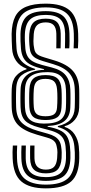

<svg xmlns="http://www.w3.org/2000/svg" viewBox="-20 -825 499 1054"><path d="M231.6 209.1Q141.7 209.1 97.3 171.3Q53 133.4 49.4 44.2Q48.7 28.3 48.8 10Q49 -8.4 50.4 -26H74.4Q72.9 -8.3 72.9 10Q72.8 28.3 73.4 44.2Q75.9 122.1 114.5 155.3Q153.2 188.5 231.6 188.5Q315.1 188.5 352.2 154.7Q389.2 121 390.8 43Q391.3 28.1 390.7 11.8Q390 -4.6 388.2 -21.6Q385.5 -49.9 375.6 -70.5Q365.7 -91.2 346.7 -105.4Q327.7 -119.5 297.6 -127.8V-133Q343.8 -143.1 366.3 -168.1Q388.9 -193.1 390.2 -233.6Q390.6 -245.9 390.9 -258.8Q391.2 -271.6 391.2 -284.5Q391.2 -297.4 391.1 -309.9Q390.9 -322.4 390.4 -334.1Q389.1 -389 361.5 -421.9Q333.9 -454.7 270.9 -473.2L217.2 -489.2Q192.2 -496.4 176.7 -505.4Q161.3 -514.3 153.5 -527.1Q145.6 -540 143.6 -559Q140.8 -579.4 140.2 -599.6Q139.6 -619.7 140.9 -638.7Q144.1 -683.2 165.2 -702.9Q186.4 -722.6 231.2 -722.6Q274.1 -722.6 293.3 -703.2Q312.5 -683.7 313.3 -640.1Q313.6 -624.2 313.4 -600.7Q313.1 -577.3 312.7 -559.5H289Q289.4 -577.3 289.5 -600.7Q289.6 -624.2 289.3 -640.1Q288.4 -672.4 274.5 -687.2Q260.6 -702.1 231.2 -702.1Q200.1 -702.1 184.1 -687.3Q168.2 -672.5 165.3 -638.6Q163.7 -619.6 163.5 -599Q163.3 -578.5 167.9 -558.1Q169.9 -544.7 175.8 -536.1Q181.8 -527.4 193.3 -521.4Q204.9 -515.4 223.7 -509.8L276.6 -493.9Q349.5 -471.9 381.3 -434.6Q413.2 -397.3 414.8 -334.1Q415.1 -322.4 415.2 -309.9Q415.3 -297.4 415.3 -284.5Q415.3 -271.6 415.1 -258.7Q414.9 -245.8 414.6 -233.5Q413.2 -194 391.1 -167.6Q369 -141.1 334.8 -132.2V-128.6Q370.5 -116.8 389.8 -87.1Q409.1 -57.5 412.5 -21.6Q414.3 -4.6 414.9 11.8Q415.4 28.2 415.1 43Q413.9 132 371.2 170.6Q328.4 209.1 231.6 209.1ZM231.6 167.9Q301.8 167.9 333.3 138.9Q364.7 109.9 366.5 42.9Q367 28.2 366.4 11.8Q365.7 -4.5 363.9 -21.5Q360.3 -57 346.7 -78Q333 -98.9 307.3 -110.6Q281.6 -122.4 241.4 -129.6L241.6 -133.2Q304.4 -136.2 334.2 -161Q364 -185.8 365.9 -233.6Q366.5 -245.1 366.7 -257.8Q366.9 -270.5 366.9 -283.5Q366.9 -296.6 366.8 -309.5Q366.6 -322.4 366.1 -334.1Q364.8 -380.9 341.5 -410.8Q318.3 -440.6 264.8 -454.4L210.6 -468.5Q179.2 -476.7 159.8 -488Q140.4 -499.4 131 -516.4Q121.6 -533.4 119.2 -558.1Q117.4 -579 116.6 -599.4Q115.7 -619.8 116.6 -638.7Q119.4 -694.7 146 -718.9Q172.6 -743.2 231.2 -743.2Q286.1 -743.2 311.2 -719.1Q336.2 -695 337.4 -640.1Q337.7 -624.2 337.3 -600.8Q336.8 -577.3 336.4 -559.5H360.3Q361.8 -577.2 361.8 -600.7Q361.8 -624.2 361.3 -640.1Q359.3 -706.7 328.4 -735.3Q297.6 -763.8 231.2 -763.8Q158.8 -763.8 126.5 -734.8Q94.3 -705.8 92.4 -638.8Q91.9 -619.9 92.6 -599.4Q93.3 -579 95.1 -558.2Q97.6 -527.7 109 -506.9Q120.3 -486.1 143.5 -472.6Q166.6 -459.1 204.2 -449.6L221.7 -445.3V-441.7Q157.9 -439 126.5 -411.7Q95 -384.4 93.1 -336.9Q92.6 -325.6 92.4 -313.1Q92.1 -300.5 92.1 -287.3Q92.1 -274.1 92.3 -261.4Q92.4 -248.7 92.9 -236.8Q94.4 -187.6 117.1 -163.6Q139.8 -139.6 194.7 -125.3L248.3 -111.1Q279.9 -103 298.9 -91.6Q318 -80.2 327.5 -63.3Q337.1 -46.5 339.8 -21.7Q341.8 -4.5 342.3 11.8Q342.9 28.1 342.4 42.8Q340.2 98.7 314.5 123Q288.7 147.3 231.6 147.3Q176.7 147.3 149.5 123.1Q122.4 98.9 121.2 44.2Q120.9 28.3 121.2 10Q121.5 -8.2 122 -26H98.1Q96.9 -8.2 96.9 10.1Q96.9 28.3 97.3 44.2Q99.3 110.7 132.3 139.3Q165.3 167.9 231.6 167.9ZM231.6 126.7Q188.8 126.7 167.4 107.3Q146.1 87.8 145.4 44.2Q145 28.3 145.1 10Q145.3 -8.2 145.7 -26H169.4Q169 -8.2 169 10.1Q168.9 28.3 169.2 44.2Q170.2 76.5 186.2 91.3Q202.3 106.1 231.6 106.1Q261.9 106.1 276.4 91.4Q290.8 76.6 293.7 42.7Q295.1 27.9 295.2 11.4Q295.3 -5.2 291.1 -21.8Q289 -34.7 282.8 -43.7Q276.6 -52.8 264.9 -59.3Q253.3 -65.8 235.3 -70.6L182.8 -85.7Q110.1 -106.8 78 -140.5Q45.8 -174.2 44.2 -236.8Q43.9 -248.7 43.8 -261.4Q43.6 -274.2 43.6 -287.3Q43.6 -300.5 43.8 -313.1Q44 -325.7 44.4 -337.1Q46 -382.2 67.8 -407.6Q89.6 -433.1 125.7 -444.7V-448.3Q87.7 -462.6 68.1 -491.5Q48.4 -520.4 46.4 -558.2Q45.4 -579 44.5 -599.4Q43.5 -619.9 43.8 -638.9Q45 -698.3 63.9 -734.8Q82.9 -771.3 123.8 -788.1Q164.6 -805 231.2 -805Q321.1 -805 363.5 -767.3Q405.8 -729.6 409.1 -640.1Q409.9 -624.2 409.6 -600.7Q409.4 -577.1 407.9 -559.5H384.1Q385.5 -577.1 385.6 -600.7Q385.8 -624.2 385.2 -640.1Q382.7 -718 346.2 -751.2Q309.7 -784.4 231.2 -784.4Q145 -784.4 107.4 -750.7Q69.8 -717 68.1 -638.9Q67.8 -619.8 68.5 -599.3Q69.2 -578.8 70.8 -558.2Q72.9 -529 85.1 -507.6Q97.4 -486.2 119.4 -471.4Q141.4 -456.6 172.8 -446.7V-442.3Q127.4 -434.8 99 -412.1Q70.6 -389.4 68.8 -337Q68.3 -325.7 68 -313.1Q67.8 -300.5 67.8 -287.3Q67.8 -274.1 68 -261.4Q68.3 -248.7 68.6 -236.8Q70 -182.3 97.9 -153.2Q125.8 -124.2 188.5 -106.4L241.8 -91.3Q264.9 -85.1 280.3 -75.7Q295.7 -66.4 304.2 -53.1Q312.8 -39.8 315.5 -21.6Q318.4 -4.8 318.7 11.6Q319 28 318.1 42.8Q315.1 87.7 295 107.2Q274.8 126.7 231.6 126.7ZM220.4 -146.5Q168.1 -146.9 143.6 -168.3Q119 -189.7 117 -236.8Q116.6 -248 116.3 -260.7Q116 -273.3 116 -286.4Q116 -299.4 116.3 -312.3Q116.6 -325.1 117.2 -336.8Q119.6 -386 150.3 -407.7Q181 -429.5 242.6 -429.1Q291.7 -428.8 315.9 -405.1Q340 -381.4 341.9 -334.1Q342.4 -322.7 342.7 -310.1Q342.9 -297.6 342.9 -284.6Q342.9 -271.5 342.7 -258.7Q342.4 -245.9 341.8 -233.7Q339.5 -187.5 311.2 -166.8Q282.8 -146 220.4 -146.5ZM229.3 -166.1Q273.3 -166 294.3 -181Q315.4 -196 317.4 -233.8Q318.3 -245.5 318.6 -258.6Q318.9 -271.8 318.9 -285.1Q318.8 -298.4 318.6 -311Q318.3 -323.7 317.6 -334.1Q315.3 -376 295.3 -394.4Q275.2 -412.8 229.3 -412.8Q186.2 -412.8 165.1 -395.3Q144 -377.8 141.5 -336.7Q140.7 -324.7 140.4 -311.7Q140.1 -298.8 140.1 -285.7Q140.1 -272.7 140.4 -260.2Q140.6 -247.7 141.3 -236.8Q143.3 -199.6 163.2 -182.9Q183.2 -166.2 229.3 -166.1ZM229.3 -186.8Q196 -187 181.9 -198.6Q167.8 -210.3 165.6 -236.8Q164.8 -246.7 164.3 -258.6Q163.9 -270.5 163.9 -283.6Q163.8 -296.7 164.3 -310.2Q164.8 -323.6 165.8 -336.7Q168.3 -366.8 183.7 -379.4Q199.1 -392 229.3 -392Q262.2 -392 276.5 -378.5Q290.8 -364.9 293.3 -334.1Q294.2 -324.1 294.7 -311.8Q295.1 -299.5 295.1 -286.1Q295.1 -272.8 294.6 -259.5Q294.1 -246.2 293.1 -233.9Q291.1 -207.3 276 -197Q260.9 -186.7 229.3 -186.8Z"/></svg>

Font: Big Shoulders Inline Text SC Thin
Style: Regular
Weight: 100
Designer: Patric King
Foundry: XO Type Co
Version: Version 2.002